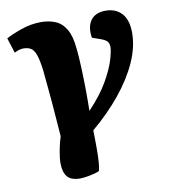

<svg xmlns="http://www.w3.org/2000/svg" viewBox="-81 -599 764 863"><g transform="rotate(-10 300.5 -167.5)"><path d="M217 194Q174 194 157 172.5Q140 151 140 112Q140 87 147 51Q154 15 162 -8Q158 -61 155 -99Q152 -137 149.5 -169Q147 -201 143.5 -234.5Q140 -268 136 -313Q130 -361 121.5 -385Q113 -409 99.5 -417.5Q86 -426 65 -426Q58 -426 47.5 -423.5Q37 -421 24 -414L2 -483Q27 -497 72 -513Q117 -529 164 -529Q199 -529 228.5 -517Q258 -505 277 -473Q296 -441 301 -383Q305 -344 307 -293.5Q309 -243 309.5 -191.5Q310 -140 309 -98Q367 -159 398 -213.5Q429 -268 440.5 -307.5Q452 -347 452 -364Q452 -380 445 -389Q438 -398 417 -406L377 -420Q369 -471 390.5 -500Q412 -529 458 -529Q505 -529 532 -499Q559 -469 559 -411Q559 -346 528 -277Q497 -208 441 -139.5Q385 -71 311 -9Q311 1 311.5 18.5Q312 36 312 53Q312 70 312 79Q312 112 310 137.5Q308 163 304 176Q282 185 255.5 189.5Q229 194 217 194Z"/></g></svg>

Font: Literata 12pt ExtraBold
Style: Italic
Weight: 800
Italic angle: -2°
Designer: Latin by Veronika Burian and Jose Scaglione. Greek by Irene Vlachou. Cyrillic by Vera Evstafieva
Foundry: TypeTogether
Version: Version 3.002